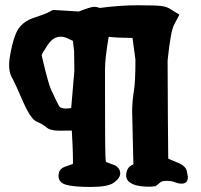

<svg xmlns="http://www.w3.org/2000/svg" viewBox="-20 -701 773 740"><path d="M261.2 -543.5Q252.4 -547.4 239.5 -553.5Q226.6 -559.6 213.9 -559.6Q185.1 -559.6 163.8 -527.8Q142.6 -496.1 140.6 -487.8Q168.9 -363.3 183.6 -341.8Q206.1 -291 211.9 -287.6Q220.2 -282.7 234.4 -282.7Q243.2 -282.7 254.4 -284.7L266.6 -427.7L265.6 -503.4ZM256.8 -197.8Q244.6 -197.3 209.2 -197.3Q173.8 -197.3 159.2 -210Q144.5 -222.7 121.3 -232.2Q98.1 -241.7 67.4 -312.5Q36.6 -383.3 29.5 -395.8Q22.5 -408.2 20 -415.5Q15.1 -430.7 15.1 -453.4Q15.1 -476.1 27.1 -527.1Q39.1 -578.1 58.3 -599.6Q77.6 -621.1 106.7 -631.1Q135.7 -641.1 146.5 -645Q167 -652.8 171.9 -656.2Q180.7 -662.6 187 -662.6Q187 -662.6 187.5 -662.6L283.7 -656.7Q330.6 -674.8 342 -674.8Q353.5 -674.8 364.7 -670.4Q442.4 -680.7 512 -680.7Q581.5 -680.7 603.5 -677.7Q625.5 -674.8 641.1 -663.1L671.4 -644.5L650.4 -604.5Q637.7 -580.1 626 -468.3L627 -249L628.4 -89.8Q635.7 -85.9 666.3 -73.5Q696.8 -61 700.2 -40L704.1 -20V-19Q704.1 6.8 680.2 6.8Q667.5 6.8 654.5 1.5Q641.6 -3.9 622.6 -3.9Q603.5 -3.9 598.1 1.5Q588.4 10.7 579.6 16.6L558.1 18.6H556.2Q472.2 18.6 466.3 -21V-24.4Q466.3 -56.6 494.1 -67.4L489.3 -275.4Q490.2 -315.9 496.1 -350.6Q502 -385.3 502 -471.2L490.7 -554.7Q430.7 -555.2 398.9 -559.1Q384.8 -477.1 384.8 -434.8Q384.8 -392.6 384.8 -332Q384.8 -271.5 385 -227.5Q385.3 -183.6 385.3 -151.9Q385.7 -83 388.7 -76.7Q397.9 -72.8 408.9 -69.1Q419.9 -65.4 423.8 -63.5Q427.7 -61.5 430.7 -58.8Q433.6 -56.2 436 -53.2Q443.8 -43 443.4 -32.7Q443.4 -14.2 417.5 3.9Q394.5 19.5 329.6 19.5Q264.6 19.5 235.1 11.2Q205.6 2.9 205.6 -22.9Q205.6 -48.8 228 -57.4Q250.5 -65.9 260.7 -68.8Q261.7 -73.7 261.2 -80.6Q261.2 -83.5 261.2 -85.9Q260.7 -96.2 260.7 -111.3Q260.7 -126.5 256.8 -197.8Z"/></svg>

Font: Drukaatie burti
Style: Heavy
Weight: 800
Version: Version 0.14